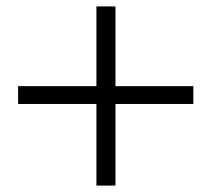

<svg xmlns="http://www.w3.org/2000/svg" viewBox="-20 -662 655 595"><path d="M579.1 -339.8H337.9V-86.9H278.8V-339.8H36.1V-395H278.8V-642.1H337.9V-395H579.1Z"/></svg>

Font: Source Han Serif TW Heavy
Style: Regular
Weight: 900
Designer: Ryoko NISHIZUKA Ë•øÂ°öÊ∂ºÂ≠ê (kana & ideographs); Frank Grie√ühammer (Latin, Greek & Cyrillic); Wenlong ZHANG Âº†ÊñáÈæô 
Foundry: Adobe
Version: Version 2.003;hotconv 1.1.1;makeotfexe 2.6.0